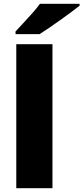

<svg xmlns="http://www.w3.org/2000/svg" viewBox="-20 -993 440 1013"><path d="M256.8 0H65.9V-759.8H256.8ZM399.9 -973.1V-962.9Q382.3 -948.7 355 -928.5Q327.6 -908.2 297.1 -886.5Q266.6 -864.7 238 -845.2Q209.5 -825.7 189 -813H62V-827.1Q79.1 -845.7 103 -871.3Q127 -897 150.9 -923.8Q174.8 -950.7 190.9 -973.1Z"/></svg>

Font: Open Sans ExtraBold
Style: Regular
Weight: 800
Designer: Monotype Design Team
Foundry: Monotype Imaging Inc.
Version: Version 3.003; ttfautohint (v1.8.4)